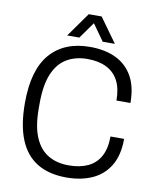

<svg xmlns="http://www.w3.org/2000/svg" viewBox="-95 -942 838 1027"><g transform="rotate(10 324.5 -428.5)"><path d="M336 12Q241 12 177 -27Q113 -66 81 -144.5Q49 -223 49 -343Q49 -523 125.5 -610.5Q202 -698 341 -698Q422 -698 481 -670Q540 -642 572.5 -585Q605 -528 605 -440H529Q529 -505 507 -547Q485 -589 442.5 -610.5Q400 -632 339 -632Q274 -632 226 -603.5Q178 -575 152.5 -513.5Q127 -452 127 -353V-326Q127 -230 152.5 -170Q178 -110 225 -82Q272 -54 337 -54Q398 -54 441.5 -74.5Q485 -95 508 -137.5Q531 -180 531 -245H605Q605 -157 571 -100Q537 -43 476.5 -15.5Q416 12 336 12ZM209 -737 303 -869H373L468 -737H402L321 -851H356L275 -737Z"/></g></svg>

Font: Archivo SemiCondensed Light
Style: Regular
Weight: 300
Width: 4
Designer: Hector Gatti
Foundry: Omnibus-Type
Version: Version 2.001